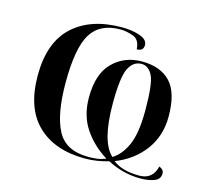

<svg xmlns="http://www.w3.org/2000/svg" viewBox="-87 -647 857 780"><g transform="rotate(15 341.5 -257.0)"><path d="M565 30Q597 30 622 21Q647 12 647 -13Q647 -29 627 -37Q614 20 557 20Q485 20 446 -11Q522 -41 566.5 -101Q611 -161 611 -242Q611 -343 569 -387Q527 -431 449 -431Q376 -431 327 -382.5Q278 -334 278 -234Q278 -159 314 -104.5Q350 -50 411 -12Q390 -4 373.5 -2Q357 0 338 0Q242 0 206.5 -68Q171 -136 171 -268Q171 -414 208 -474Q245 -534 331 -534Q355 -534 384 -524Q413 -514 415 -473Q443 -473 443 -498Q443 -521 410.5 -532.5Q378 -544 335 -544Q204 -544 129 -475Q54 -406 54 -267Q54 -129 126.5 -59.5Q199 10 326 10Q376 10 425 -5Q492 30 565 30ZM433 -25Q378 -74 378 -236Q378 -346 396.5 -383.5Q415 -421 450 -421Q479 -421 496 -388Q513 -355 513 -242Q513 -148 491.5 -98Q470 -48 433 -25Z"/></g></svg>

Font: Noto Serif Display Semi
Style: Regular
Weight: 600
Designer: Monotype Design Team
Foundry: Monotype Imaging Inc.
Version: Version 1.900